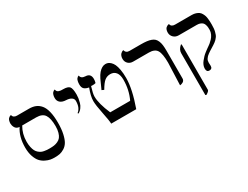

<svg xmlns="http://www.w3.org/2000/svg" viewBox="-71 -1098 2396 1856"><g transform="rotate(-30 1127.0 -169.5)"><path d="M288.6 -415H133.3Q91.3 -344.2 91.3 -256.8Q91.3 -223.1 97.2 -196.5Q103 -169.9 111.8 -152.6Q120.6 -135.3 135 -122.8Q149.4 -110.4 161.9 -104.2Q174.3 -98.1 192.9 -94.7Q211.4 -91.3 223.4 -90.6Q235.4 -89.8 253.4 -89.8Q281.7 -89.8 302.2 -92.8Q322.8 -95.7 344.2 -105.5Q365.7 -115.2 379.2 -132.1Q392.6 -148.9 401.1 -178.5Q409.7 -208 409.7 -249Q409.7 -334 383.5 -374.5Q357.4 -415 288.6 -415ZM250.5 10.7Q227.1 10.7 204.1 6.6Q181.2 2.4 152.1 -11.7Q123 -25.9 101.8 -49.3Q80.6 -72.8 65.7 -115.5Q50.8 -158.2 50.8 -214.8Q50.8 -335.4 104.5 -415.5Q87.9 -415.5 75 -423.3Q62 -431.2 55.7 -443.1Q49.3 -455.1 46.4 -466.1Q43.5 -477.1 43.5 -485.8Q43.5 -504.9 48.1 -519.3Q52.7 -533.7 59.6 -540.5Q66.4 -547.4 73 -551.3Q79.6 -555.2 84 -555.7L88.9 -556.6Q96.7 -522.5 137.2 -522.5H271.5Q312 -522.5 342.8 -510Q373.5 -497.6 397.5 -469Q421.4 -440.4 433.8 -389.4Q446.3 -338.4 446.3 -265.6Q446.3 -194.8 434.8 -143.1Q423.3 -91.3 405.8 -62.3Q388.2 -33.2 360.8 -16.1Q333.5 1 308.3 5.9Q283.2 10.7 250.5 10.7Z M662.1 -242.7 656.2 -250.5Q701.7 -284.2 701.7 -360.8Q701.7 -385.3 680.4 -399.2Q659.2 -413.1 622.6 -414.6Q582 -416 559.8 -435.1Q537.6 -454.1 537.6 -486.8Q537.6 -505.9 542 -520Q546.4 -534.2 552.2 -541.3Q558.1 -548.3 564.2 -552.5Q570.3 -556.6 574.7 -557.6L579.1 -558.6Q581.1 -545.4 587.6 -537.1Q594.2 -528.8 606 -525.4Q617.7 -522 626.2 -521.2Q634.8 -520.5 649.9 -520.5Q703.6 -520.5 720.9 -499.5Q738.3 -478.5 738.3 -410.6Q738.3 -391.1 735.4 -370.8Q732.4 -350.6 725.3 -325Q718.3 -299.3 701.9 -277.1Q685.5 -254.9 662.1 -242.7Z M877.4 -409.7Q843.3 -415.5 826.2 -431.2Q809.1 -446.8 809.1 -481Q809.1 -502.4 813 -518.3Q816.9 -534.2 822.5 -541.7Q828.1 -549.3 834 -553.5Q839.8 -557.6 843.8 -558.6L847.7 -559.1Q851.6 -523.4 900.4 -521Q958.5 -519.5 958.5 -458.5Q958.5 -436 952.1 -415.5Q937.5 -411.1 918.5 -411.1Q912.1 -411.1 900.4 -412.1Q877.9 -338.9 877.9 -307.6Q877.9 -228 933.6 -99.6H1156.2Q1202.1 -196.3 1202.1 -309.6Q1202.1 -362.8 1179.9 -391.1Q1157.7 -419.4 1117.2 -419.4Q1081.5 -419.4 1054.4 -398.2Q1027.3 -377 992.2 -316.4L967.8 -327.6Q997.1 -395.5 1014.2 -429.9Q1031.2 -464.4 1048.8 -484.4Q1086.4 -527.3 1126 -527.3Q1140.1 -527.3 1153.3 -522.7Q1166.5 -518.1 1181.6 -503.9Q1196.8 -489.7 1207.8 -466.8Q1218.8 -443.8 1226.1 -403.6Q1233.4 -363.3 1233.4 -310.1Q1233.4 -188 1166.5 0H887.2Q886.7 -32.7 866.5 -131.1Q846.2 -229.5 846.2 -274.9Q846.2 -329.1 877.4 -409.7Z M1648.9 11.7 1658.2 -234.4Q1658.2 -335.9 1634.5 -374.5Q1610.8 -413.1 1545.9 -413.1H1371.1Q1336.4 -413.1 1315.4 -434.1Q1294.4 -455.1 1294.4 -486.8Q1294.4 -504.4 1299.6 -518.1Q1304.7 -531.7 1311.8 -538.8Q1318.8 -545.9 1325.9 -550.3Q1333 -554.7 1338.4 -555.7L1343.3 -557.1Q1352.1 -520.5 1392.1 -520.5H1518.1Q1555.7 -520.5 1582.5 -517.3Q1609.4 -514.2 1630.9 -506.3Q1652.3 -498.5 1665.3 -486.1Q1678.2 -473.6 1687 -453.1Q1695.8 -432.6 1699.2 -406.5Q1702.6 -380.4 1702.6 -343.8V-33.2Q1702.6 -21.5 1697 -12.5Q1691.4 -3.4 1683.6 1Q1675.8 5.4 1668 8.1Q1660.2 10.7 1654.8 11.2Z M1823.7 219.7 1813.5 215.8V-251Q1813.5 -291 1851.6 -324.2H1859.9V183.6Q1859.9 198.2 1823.7 219.7ZM1998 -38.1Q1998 -35.6 1998.8 -23.4Q1999.5 -11.2 1999.5 -3.4Q1999.5 30.3 1965.8 30.3Q1936 30.3 1936 -7.8Q1936 -26.4 1943.4 -45.2Q1950.7 -64 1965.3 -81.8Q1980 -99.6 1992.7 -113.3Q2005.4 -127 2025.6 -142.3Q2045.9 -157.7 2054 -163.6Q2062 -169.4 2077.6 -180.2Q2085.9 -185.5 2097.2 -194.8Q2108.4 -204.1 2125.2 -221.2Q2142.1 -238.3 2153.3 -262Q2164.6 -285.6 2164.6 -309.6Q2164.6 -326.7 2163.8 -337.6Q2163.1 -348.6 2158.4 -364.5Q2153.8 -380.4 2145.5 -389.6Q2137.2 -398.9 2121.1 -406Q2105 -413.1 2082 -413.1H1879.4Q1844.7 -413.1 1822.5 -435.1Q1800.3 -457 1800.3 -488.3Q1800.3 -506.8 1805.4 -520.3Q1810.5 -533.7 1818.1 -540Q1825.7 -546.4 1833.3 -550Q1840.8 -553.7 1846.2 -554.2L1851.1 -554.7Q1858.9 -520.5 1899.9 -520.5H2086.4Q2111.3 -520.5 2130.9 -513.9Q2150.4 -507.3 2163.1 -498Q2175.8 -488.8 2184.8 -472.7Q2193.8 -456.5 2198.2 -443.1Q2202.6 -429.7 2204.8 -409.2Q2207 -388.7 2207.5 -376.2Q2208 -363.8 2208 -344.2Q2208 -320.8 2206.3 -301.3Q2204.6 -281.7 2200 -265.6Q2195.3 -249.5 2191.2 -237.5Q2187 -225.6 2177.7 -214.1Q2168.5 -202.6 2162.1 -195.6Q2155.8 -188.5 2142.3 -178.7Q2128.9 -168.9 2120.6 -163.8Q2112.3 -158.7 2095.2 -147.9Q2076.2 -136.2 2067.4 -130.6Q2058.6 -125 2044.7 -115.2Q2030.8 -105.5 2024.4 -98.4Q2018.1 -91.3 2010.7 -81.5Q2003.4 -71.8 2000.7 -61Q1998 -50.3 1998 -38.1Z"/></g></svg>

Font: Libertinage
Style: f
Weight: 400
Designer: OSP
Foundry: OSP
Version: Version 1.0; 2008; OFL relea